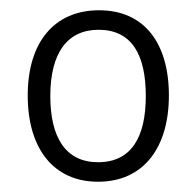

<svg xmlns="http://www.w3.org/2000/svg" viewBox="-20 -743 381 374"><path d="M309 -557C309 -659 261 -723 173 -723C86 -723 34 -661 34 -557C34 -454 84 -389 171 -389C260 -389 309 -456 309 -557ZM78 -556C78 -641 112 -685 172 -685C237 -685 264 -636 264 -556C264 -476 236 -427 171 -427C108 -427 78 -475 78 -556Z"/></svg>

Font: Noto Sans Malayalam SemiCondensed Light
Style: Regular
Weight: 300
Width: 4
Designer: Jelle Bosma - Monotype Design Team
Foundry: Monotype Imaging Inc.
Version: Version 2.104